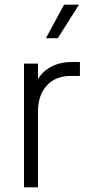

<svg xmlns="http://www.w3.org/2000/svg" viewBox="-20 -804 379 824"><path d="M83 -531H143V-464Q163 -499 201.5 -518.5Q240 -538 289 -538H323V-478H282Q218 -478 180.5 -436.5Q143 -395 143 -325V0H83ZM255 -784H319L228 -640H177Z"/></svg>

Font: Eudoxus Sans Light
Style: Regular
Weight: 300
Designer: Stijn de Vries
Foundry: tokotype
Version: Version 2.005